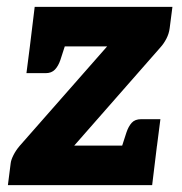

<svg xmlns="http://www.w3.org/2000/svg" viewBox="-20 -539 530 559"><path d="M3 0 11 -63Q12 -73 19 -87Q26 -101 37 -114L292 -404H67L81 -519H482L474 -457Q472 -441 464.5 -426.5Q457 -412 447 -401L196 -115H437L423 0ZM178 -433 156 -365Q150 -347 140 -336.5Q130 -326 113 -326H57L67 -404ZM326 -85 348 -153Q354 -171 363.5 -181.5Q373 -192 391 -192H447L437 -114Z"/></svg>

Font: Aleo Black
Style: Italic
Weight: 900
Italic angle: -7°
Designer: Alessio Laiso
Foundry: Alessio Laiso
Version: Version 2.001;gftools[0.9.29]